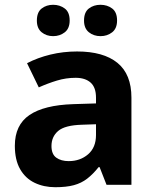

<svg xmlns="http://www.w3.org/2000/svg" viewBox="-20 -772 644 802"><path d="M302 -557Q412 -557 470.5 -509.5Q529 -462 529 -364V0H425L396 -74H392Q369 -45 344.5 -26Q320 -7 288.5 1.5Q257 10 211 10Q163 10 124.5 -8.5Q86 -27 64 -65.5Q42 -104 42 -163Q42 -250 103 -291.5Q164 -333 286 -337L381 -340V-364Q381 -407 358.5 -427Q336 -447 296 -447Q256 -447 218 -435.5Q180 -424 142 -407L93 -508Q137 -531 190.5 -544Q244 -557 302 -557ZM323 -251Q251 -249 223 -225Q195 -201 195 -162Q195 -128 215 -113.5Q235 -99 267 -99Q315 -99 348 -127.5Q381 -156 381 -208V-253ZM134 -686Q134 -721 154 -736.5Q174 -752 201.9 -752Q229.8 -752 250.4 -736.6Q271 -721.2 271 -686.4Q271 -653 250.4 -637Q229.8 -621 201.9 -621Q174 -621 154 -637.2Q134 -653.5 134 -686ZM331 -686Q331 -721 351.1 -736.5Q371.3 -752 399.6 -752Q428 -752 448.5 -736.6Q469 -721.2 469 -686.4Q469 -653 448.4 -637Q427.9 -621 400 -621Q371.5 -621 351.3 -637.2Q331 -653.5 331 -686Z"/></svg>

Font: Noto Sans Tamil
Style: Regular
Weight: 400
Designer: Jelle Bosma - Monotype Design Team
Foundry: Monotype Imaging Inc.
Version: Version 2.003